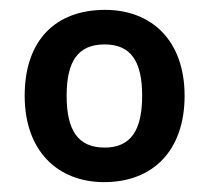

<svg xmlns="http://www.w3.org/2000/svg" viewBox="-20 -742 423 389"><path d="M354 -548C354 -660 287 -722 193 -722C92 -722 30 -660 30 -548C30 -436 97 -373 191 -373C290 -373 354 -437 354 -548ZM115 -548C115 -618 138 -652 192 -652C245 -652 268 -618 268 -548C268 -478 245 -443 192 -443C138 -443 115 -478 115 -548Z"/></svg>

Font: Noto Sans Bengali UI SemiBold
Style: Regular
Weight: 600
Designer: Jelle Bosma - Monotype Design Team
Foundry: Monotype Imaging Inc.
Version: Version 2.003